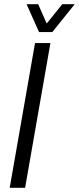

<svg xmlns="http://www.w3.org/2000/svg" viewBox="-20 -890 374 910"><path d="M26 0 146 -686H219L99 0ZM334 -870 228 -738H165L106 -870H161L213 -752H180L275 -870Z"/></svg>

Font: Archivo Condensed Light
Style: Italic
Weight: 300
Width: 3
Italic angle: -10°
Designer: Hector Gatti
Foundry: Omnibus-Type
Version: Version 2.001